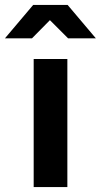

<svg xmlns="http://www.w3.org/2000/svg" viewBox="-83 -761 410 781"><path d="M54 0V-521H191V0ZM194 -605 120 -679 47 -605H-63L52 -741H192L307 -605Z"/></svg>

Font: Red Hat Display ExtraBold
Style: Regular
Weight: 800
Designer: Pentagram, MCKL
Foundry: Pentagram, MCKL
Version: Version 1.023